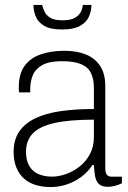

<svg xmlns="http://www.w3.org/2000/svg" viewBox="-20 -743 517 775"><path d="M184 12Q151 12 123.5 3.5Q96 -5 76.5 -22.5Q57 -40 46 -67Q35 -94 35 -130Q35 -178 57 -211Q79 -244 120.5 -264.5Q162 -285 222.5 -294Q283 -303 359 -303V-388Q359 -423 347.5 -447.5Q336 -472 307.5 -484Q279 -496 230 -496Q180 -496 152 -481Q124 -466 113 -440.5Q102 -415 102 -383V-370H57Q56 -375 56 -380Q56 -385 56 -392Q56 -446 80 -478Q104 -510 145.5 -524Q187 -538 240 -538Q291 -538 328 -522.5Q365 -507 385 -475.5Q405 -444 405 -396V-64Q405 -45 411.5 -37.5Q418 -30 429 -30H472V-3Q457 4 442.5 7.5Q428 11 415 11Q390 11 378.5 -1Q367 -13 363.5 -33.5Q360 -54 359 -77H353Q336 -50 309.5 -30Q283 -10 251 1Q219 12 184 12ZM189 -30Q217 -30 246.5 -40.5Q276 -51 301.5 -71Q327 -91 343 -121Q359 -151 359 -190V-260Q260 -260 200 -246.5Q140 -233 112.5 -204.5Q85 -176 85 -130Q85 -95 98.5 -72.5Q112 -50 136 -40Q160 -30 189 -30ZM230 -624Q183 -624 158 -639Q133 -654 124 -677Q115 -700 115 -723H150Q153 -712 159 -697.5Q165 -683 181.5 -672Q198 -661 232 -661Q267 -661 284 -672Q301 -683 307.5 -697.5Q314 -712 314 -723H349Q349 -700 339.5 -677Q330 -654 304 -639Q278 -624 230 -624Z"/></svg>

Font: Archivo SemiCondensed Thin
Style: Regular
Weight: 250
Width: 4
Designer: Hector Gatti
Foundry: Omnibus-Type
Version: Version 2.001